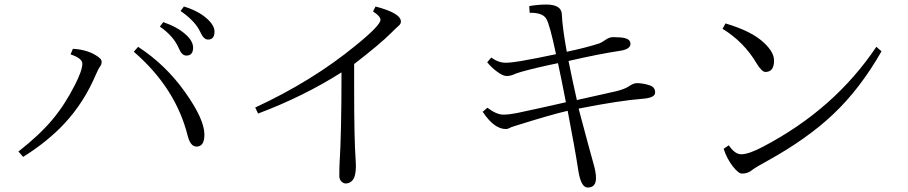

<svg xmlns="http://www.w3.org/2000/svg" viewBox="-20 -799 4040 854"><path d="M62 -125Q155.3 -198.2 212.4 -266.1Q268.6 -333 313 -420.9Q346.2 -485.4 346.2 -516.1Q346.2 -539.6 293.9 -557.1L304.2 -582Q362.3 -578.6 402.8 -555.2Q432.1 -538.6 432.1 -524.9Q432.1 -513.2 426.3 -504.9Q417.5 -493.7 406.2 -466.8Q353.5 -342.8 266.6 -249.5Q192.4 -169.9 83 -101.1ZM594.2 -590.8Q716.8 -511.2 803.2 -389.2Q889.2 -268.6 889.2 -200.2Q889.2 -147 854 -147Q827.1 -147 814.9 -194.8Q761.7 -407.7 575.2 -568.8ZM706.1 -700.7Q771 -678.2 807.1 -644.5Q838.9 -615.7 838.9 -586.9Q838.9 -551.8 809.1 -551.8Q788.6 -551.8 775.9 -583Q752.4 -638.7 690.9 -680.7ZM797.9 -770Q861.8 -751 900.9 -715.8Q934.1 -686 934.1 -658.2Q934.1 -623 905.3 -623Q885.7 -623 871.1 -656.2Q848.6 -705.1 783.2 -750Z M1555.2 -514.2V-403.8Q1555.2 -176.3 1562 -85.9Q1563 -76.2 1563 -61Q1563 -15.6 1548.8 2Q1535.6 17.1 1518.1 17.1Q1505.9 17.1 1496.6 5.9Q1489.3 -3.4 1489.3 -15.1Q1489.3 -56.2 1490.2 -68.8Q1499 -204.6 1499 -477.1Q1330.6 -370.1 1127.9 -293.9L1115.2 -320.8Q1369.1 -438.5 1561.5 -596.2Q1672.4 -686 1672.4 -710.9Q1672.4 -726.6 1639.2 -748L1650.4 -770Q1763.2 -740.7 1763.2 -703.1Q1763.2 -692.4 1752.9 -684.1Q1740.2 -672.9 1720.2 -652.8Q1669.9 -602.5 1555.2 -514.2Z M2453.1 -558.1Q2425.3 -689.9 2410.2 -714.8Q2394.5 -743.2 2335.9 -742.2L2334 -772Q2374.5 -778.8 2409.2 -778.8Q2477.1 -778.8 2479 -735.8Q2481.4 -676.3 2501 -568.8Q2585 -586.4 2646 -606Q2656.2 -609.9 2672.9 -621.6Q2690.4 -633.8 2706.1 -633.8Q2739.3 -633.8 2758.3 -629.9Q2784.2 -623.5 2784.2 -604Q2784.2 -581.1 2742.2 -573.7Q2644 -559.1 2508.8 -527.8Q2524.9 -446.3 2545.9 -354Q2594.7 -364.3 2720.2 -393.1Q2759.3 -402.8 2776.9 -415Q2797.4 -429.2 2813 -429.2Q2839.8 -429.2 2870.1 -419.4Q2894 -411.6 2894 -387.2Q2894 -364.3 2840.8 -359.9Q2733.4 -351.6 2553.7 -315.9Q2601.6 -134.8 2620.1 -69.8Q2630.9 -33.2 2630.9 -6.8Q2630.9 35.2 2593.8 35.2Q2564.5 35.2 2552.7 -38.1Q2537.1 -139.6 2504.9 -306.2Q2428.7 -288.6 2269 -238.3Q2252.4 -233.4 2245.1 -229Q2238.3 -225.1 2230 -225.1Q2177.7 -225.1 2127 -301.8L2147.9 -319.8Q2188.5 -289.1 2218.8 -289.1Q2243.2 -289.1 2277.8 -295.9Q2377.9 -316.9 2497.1 -344.2Q2477.5 -445.8 2461.9 -518.1Q2363.8 -498 2296.9 -479Q2272.5 -471.7 2265.1 -467.8Q2249 -460.9 2232.9 -460.9Q2217.3 -460.9 2191.4 -480Q2168 -496.6 2147 -522L2165 -543Q2196.8 -520 2229 -520Q2252 -520 2293.9 -526.9Q2369.6 -540 2453.1 -558.1Z M3207 -694.8Q3324.7 -660.2 3378.9 -607.9Q3422.9 -566.9 3422.9 -529.8Q3422.9 -479 3384.8 -479Q3368.2 -479 3344.7 -518.1Q3288.6 -612.8 3193.8 -670.9ZM3221.7 -152.8Q3248.5 -112.8 3276.9 -112.8Q3310.1 -112.8 3373 -146Q3690.9 -312 3877.9 -590.8L3900.9 -570.8Q3804.7 -402.3 3684.6 -289.6Q3570.3 -181.6 3396 -85Q3337.9 -53.2 3325.7 -43Q3307.6 -26.9 3279.8 -26.9Q3264.6 -26.9 3238.3 -60.5Q3212.9 -93.8 3198.7 -137.2Z"/></svg>

Font: I.MingCP
Style: Regular
Weight: 400
Designer: I.Font Project
Version: Version 8.000; Sep 06, 2022